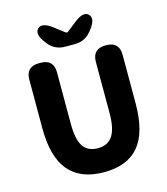

<svg xmlns="http://www.w3.org/2000/svg" viewBox="-138 -1073 1040 1193"><g transform="rotate(-15 381.5 -476.0)"><path d="M82 -350V-661Q82 -745 166 -745H176Q260 -745 260 -661V-331Q260 -228 290.5 -184Q321 -140 384 -140Q447 -140 477 -183Q510 -229 510 -331V-661Q510 -745 594 -745H598Q682 -745 682 -661V-350Q682 -163 608 -74.5Q534 14 383.5 14Q233 14 157.5 -75Q82 -164 82 -350ZM350 -802Q284 -802 243 -854L238 -861Q188 -924 218 -955Q248 -985 312 -936L375 -888Q384 -881 392 -888L451 -934Q514 -985 545 -955Q575 -924 527 -863L520 -854Q479 -802 413 -802Z"/></g></svg>

Font: Resource Han Rounded TW Heavy
Style: Regular
Weight: 900
Designer: Cyano Hao (round all glyphs); Ryoko NISHIZUKA 西塚涼子 (kana, bopomofo & ideographs); Paul D. Hunt (Latin, Greek & Cyrillic)
Foundry: Cyano Hao
Version: 0.990